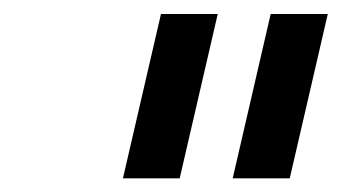

<svg xmlns="http://www.w3.org/2000/svg" viewBox="-20 -710 497 276"><path d="M156.7 -453.6 211.4 -689.9H293L238.3 -453.6ZM314.5 -453.6 369.1 -689.9H451.2L396.5 -453.6Z"/></svg>

Font: Acari Sans Medium
Style: Italic
Weight: 500
Italic angle: -13°
Designer: Alfredo Marco Pradil and Stefan Peev
Foundry: Hanken Design Co.
Version: Version 1.045